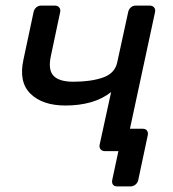

<svg xmlns="http://www.w3.org/2000/svg" viewBox="-20 -540 618 686"><path d="M399 126Q388 126 383.5 119.5Q379 113 381 103L403 0H366L350 -80H490Q500 -80 505 -73.5Q510 -67 508 -57L474 103Q472 113 464 119.5Q456 126 446 126ZM355 0Q345 0 339.5 -6.5Q334 -13 336 -23L377 -211Q345 -186 304 -174.5Q263 -163 214 -163Q132 -163 89 -205Q46 -247 64 -328L100 -497Q102 -507 109.5 -513.5Q117 -520 127 -520H176Q186 -520 191.5 -513.5Q197 -507 195 -497L162 -341Q151 -291 171 -269.5Q191 -248 242 -248Q305 -248 348 -263Q391 -278 399 -318L438 -497Q440 -507 447.5 -513.5Q455 -520 465 -520H515Q525 -520 530.5 -513.5Q536 -507 534 -497L432 -23Q430 -13 422.5 -6.5Q415 0 405 0Z"/></svg>

Font: Rubik
Style: Italic
Weight: 400
Italic angle: -12°
Designer: Hubert and Fischer
Foundry: Hubert and Fischer
Version: Version 2.300;gftools[0.9.30]